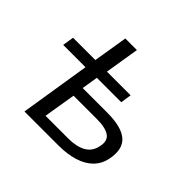

<svg xmlns="http://www.w3.org/2000/svg" viewBox="-164 -903 1101 1101"><g transform="rotate(45 386.0 -352.5)"><path d="M159 0 227 -427H46L57 -496H238L272 -705H366L332 -496H524L514 -430H316L300 -331H499Q617 -331 665 -288Q713 -245 695 -155Q685 -103 650.5 -68.5Q616 -34 561 -17Q506 0 434 0ZM262 -68H447Q513 -68 554.5 -91.5Q596 -115 606 -167Q617 -218 585.5 -240.5Q554 -263 483 -263H294Z"/></g></svg>

Font: Nunito Sans 7pt SemiExpanded
Style: Italic
Weight: 400
Width: 6
Italic angle: -9°
Designer: Vernon Adams
Foundry: Vernon Adams
Version: Version 3.101;gftools[0.9.27]